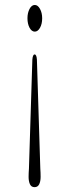

<svg xmlns="http://www.w3.org/2000/svg" viewBox="-20 -597 274 774"><path d="M119.3 157.5Q106.4 157.5 100.8 145.8Q95.3 134 95.3 116Q95.3 101 96.7 82.5L110.4 -356Q111.9 -377.5 119.6 -377.5Q127.4 -377.5 128.8 -356.5L142.5 82.5Q143.7 99 143.7 116Q143.7 134 138 145.8Q132.2 157.5 119.3 157.5ZM120.2 -577Q132.5 -577 141.3 -561Q150 -545 150 -523.5Q150 -500.5 141.3 -485Q132.5 -469.5 120.2 -469.5Q107.6 -469.5 99.1 -485.2Q90.7 -501 90.7 -523.5Q90.7 -545 99.1 -561Q107.6 -577 120.2 -577Z"/></svg>

Font: Fraunces 72pt Soft Light
Style: Regular
Weight: 300
Version: Version 1.000;[b76b70a41]